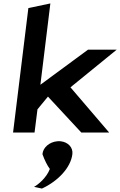

<svg xmlns="http://www.w3.org/2000/svg" viewBox="-20 -771 699 1117"><path d="M401 126C406 87 376 56 334 51C327 50 319 50 312 51C269 55 230 86 227 126C239 160 255 192 270 212C251 263 201 304 178 316C194 320 209 323 224 326C319 282 392 203 401 126ZM615 0 390 -263 659 -482H492L215 -278L273 -751L145 -724L56 0H181L198 -135L259 -209L453 0Z"/></svg>

Font: Bluebird
Style: ExtObl
Weight: 400
Designer: Jasper
Foundry: Cannot Into Space Fonts
Version: Version 0.98